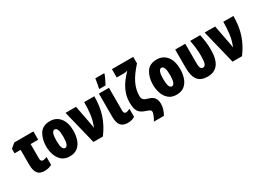

<svg xmlns="http://www.w3.org/2000/svg" viewBox="-17 -1649 3713 2711"><g transform="rotate(-30 1840.0 -293.5)"><path d="M79 -553 5 -492V-418H104V-177Q104 -80 139 -35Q174 10 249 10Q318 10 370 -19V-148Q333 -131 305 -131Q267 -131 267 -184V-418H390V-553Z M663 -563Q544 -563 492 -480Q440 -397 440 -278Q440 -205 463 -139Q486 -73 535 -31.5Q584 10 661 10Q746 10 794.5 -32.5Q843 -75 864 -141Q885 -207 885 -278Q885 -415 824 -489Q763 -563 663 -563ZM662 -428Q719 -428 719 -278Q719 -126 662 -126Q606 -126 606 -276Q606 -428 662 -428Z M1050 0H1204Q1299 -128 1341 -259Q1383 -390 1383 -553H1218Q1218 -446 1206 -353.5Q1194 -261 1157 -173H1155Q1153 -190 1150.5 -207Q1148 -224 1145 -241L1085 -553H914Z M1597 -606Q1637 -679 1666 -752V-765H1522Q1520 -752 1515.5 -722.5Q1511 -693 1505.5 -664Q1500 -635 1496 -622V-606ZM1458 -553V-176Q1458 -76 1495 -33Q1532 10 1609 10Q1678 10 1724 -21V-152Q1686 -131 1658 -131Q1622 -131 1622 -178V-553Z M2038 -140Q1975 -157 1955.5 -177Q1936 -197 1936 -239Q1936 -340 1983 -438Q2030 -536 2137 -653V-760H1790V-624H1907Q1941 -624 1968 -634Q1865 -530 1817.5 -432Q1770 -334 1770 -230Q1770 -127 1800.5 -80.5Q1831 -34 1901 -12Q1963 8 1974.5 20Q1986 32 1986 50Q1986 65 1970 105Q1954 145 1932 178H2096Q2146 92 2146 9Q2146 -111 2038 -140Z M2404 -563Q2285 -563 2233 -480Q2181 -397 2181 -278Q2181 -205 2204 -139Q2227 -73 2276 -31.5Q2325 10 2402 10Q2487 10 2535.5 -32.5Q2584 -75 2605 -141Q2626 -207 2626 -278Q2626 -415 2565 -489Q2504 -563 2404 -563ZM2403 -428Q2460 -428 2460 -278Q2460 -126 2403 -126Q2347 -126 2347 -276Q2347 -428 2403 -428Z M3138 -298Q3138 -362 3131.5 -418Q3125 -474 3109 -553H2946Q2960 -482 2967 -418Q2974 -354 2974 -297Q2974 -208 2960.5 -171.5Q2947 -135 2916 -135Q2890 -135 2878 -157.5Q2866 -180 2866 -235V-553H2702V-253Q2702 -119 2752 -55.5Q2802 8 2911 8Q3138 8 3138 -298Z M3318 0H3472Q3567 -128 3609 -259Q3651 -390 3651 -553H3486Q3486 -446 3474 -353.5Q3462 -261 3425 -173H3423Q3421 -190 3418.5 -207Q3416 -224 3413 -241L3353 -553H3182Z"/></g></svg>

Font: Noto Sans Display Condensed Black
Style: Regular
Weight: 900
Width: 3
Designer: Monotype Design team
Foundry: Monotype Imaging Inc.
Version: 1.000